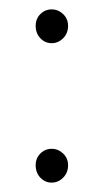

<svg xmlns="http://www.w3.org/2000/svg" viewBox="-20 -381 221 409"><path d="M125 -326Q125 -310 114.5 -299.5Q104 -289 90 -289Q76 -289 66 -299.5Q56 -310 56 -326Q56 -341 66 -351Q76 -361 90 -361Q104 -361 114.5 -351Q125 -341 125 -326ZM125 -29Q125 -13 114.5 -2.5Q104 8 90 8Q76 8 66 -2.5Q56 -13 56 -29Q56 -44 66 -54Q76 -64 90 -64Q104 -64 114.5 -54Q125 -44 125 -29Z"/></svg>

Font: Montserrat Ultra Light
Style: Regular
Weight: 200
Designer: Julieta Ulanovsky
Foundry: Julieta Ulanovsky
Version: Version 3.100;PS 003.100;hotconv 1.0.88;makeotf.lib2.5.64775